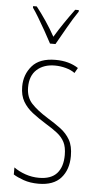

<svg xmlns="http://www.w3.org/2000/svg" viewBox="-55 -848 422 841"><g transform="rotate(5 156.0 -427.5)"><path d="M278 -174Q278 -114 245.5 -77.5Q213 -41 147 -41Q110 -41 81.5 -51Q53 -61 36 -72V-103Q58 -87 87 -77Q116 -67 147 -67Q200 -67 225.5 -95.5Q251 -124 251 -176Q251 -211 240 -232.5Q229 -254 208 -270.5Q187 -287 157 -305Q123 -326 96.5 -346.5Q70 -367 54.5 -393.5Q39 -420 39 -459Q39 -512 72 -550Q105 -588 175 -588Q234 -588 275 -561L262 -538Q246 -550 222 -556.5Q198 -563 174 -563Q125 -563 95 -536Q65 -509 65 -458Q65 -415 89.5 -388Q114 -361 162 -331Q195 -311 221 -291.5Q247 -272 262.5 -245Q278 -218 278 -174ZM144 -657Q131 -682 114.5 -711Q98 -740 82.5 -766Q67 -792 56 -807V-814H72Q92 -789 115 -755Q138 -721 156 -688Q176 -721 196 -750.5Q216 -780 241 -814H257V-807Q235 -775 211.5 -733.5Q188 -692 168 -657Z"/></g></svg>

Font: Noto Sans Tamil UI ExtraCondensed Thin
Style: Regular
Weight: 100
Width: 2
Designer: Jelle Bosma - Monotype Design Team
Foundry: Monotype Imaging Inc.
Version: Version 2.004; ttfautohint (v1.8.4.7-5d5b)